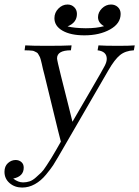

<svg xmlns="http://www.w3.org/2000/svg" viewBox="-22 -633 622 858"><path d="M-2 134.8Q-2 109.9 13.4 95.9Q28.8 82 47.9 82Q63 82 73.5 91.1Q84 100.1 84 116.2Q84 155.3 37.1 165Q59.1 182.1 81.1 182.1Q96.2 182.1 110.1 177.5Q124 172.9 138.4 159.9Q152.8 147 162.4 137.9Q171.9 128.9 186.5 106Q201.2 83 207 74Q212.9 64.9 229.5 35.9Q246.1 6.8 250 0Q246.1 -13.2 236.8 -51.8L176.8 -297.9Q173.8 -307.6 169.9 -324.7Q166 -341.8 164.6 -348.4Q163.1 -355 160.2 -366Q157.2 -377 155 -380.4Q152.8 -383.8 149.4 -390.4Q146 -397 142.1 -398.4Q138.2 -399.9 133.5 -402.8Q128.9 -405.8 122.1 -406.5Q115.2 -407.2 107.2 -407.7Q99.1 -408.2 87.9 -408.2L90.8 -430.2Q123 -428.2 187 -428.2Q261.2 -428.2 297.9 -430.2L294.9 -408.2Q232.9 -408.2 232.9 -372.1Q232.9 -364.3 250.5 -293.7Q268.1 -223.1 285.2 -155.8L301.8 -88.9Q337.9 -150.9 386.2 -233.9Q438 -322.8 446.5 -339.8Q455.1 -356.9 455.1 -370.1Q455.1 -403.3 414.1 -408.2L418 -430.2Q446.8 -428.2 505.9 -428.2Q555.7 -428.2 580.1 -430.2L576.2 -408.2Q538.1 -406.2 514.2 -386.7Q490.2 -367.2 462.9 -319.8L238.8 66.9Q225.6 89.8 215.8 105Q206.1 120.1 183.6 147.5Q161.1 174.8 134 189.9Q106.9 205.1 77.1 205.1Q43.9 205.1 21 185.3Q-2 165.5 -2 134.8ZM221.2 -551.8Q221.2 -576.7 239 -594.7Q256.8 -612.8 279.8 -612.8Q297.9 -612.8 309.8 -600.8Q321.8 -588.9 321.8 -570.8Q321.8 -531.7 279.8 -515.1Q309.6 -507.3 359.9 -506.8H362.8Q409.7 -506.8 442.9 -516.1Q416 -531.2 416 -556.2Q416 -578.1 433.6 -595.5Q451.2 -612.8 474.1 -612.8Q492.2 -612.8 504.6 -601.3Q517.1 -589.8 517.1 -570.8Q517.1 -527.8 470 -501.5Q422.9 -475.1 355 -475.1Q293.9 -475.1 257.6 -495.8Q221.2 -516.6 221.2 -551.8Z"/></svg>

Font: CMU Serif Extra
Style: RomanSlanted
Weight: 500
Italic angle: -9.46001°
Version: Version 0.7.0